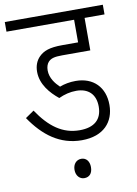

<svg xmlns="http://www.w3.org/2000/svg" viewBox="-89 -680 656 920"><g transform="rotate(-10 238.5 -220.5)"><path d="M280 -238C337 -238 373 -206 373 -145C373 -83 336 -49 264 -49C181 -49 119 -95 62 -180L20 -151C82 -60 159 0 266 0C373 0 425 -62 425 -144C425 -230 371 -285 285 -285C257 -285 230 -280 207 -271C186 -291 162 -320 162 -358C162 -375 167 -389 175 -398C188 -412 205 -417 243 -417H380V-575H477V-622H0V-575H329V-465H252C189 -465 160 -453 138 -431C121 -414 111 -390 111 -360C111 -299 153 -251 194 -218C222 -231 250 -238 280 -238ZM206 134C206 163 224 181 246 181C271 181 286 164 286 134C286 106 271 87 247 87C223 87 206 106 206 134Z"/></g></svg>

Font: Noto Sans Devanagari Condensed Light
Style: Regular
Weight: 300
Width: 3
Designer: Jelle Bosma - Monotype Design Team
Foundry: Monotype Imaging Inc.
Version: Version 2.004